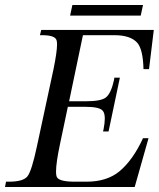

<svg xmlns="http://www.w3.org/2000/svg" viewBox="-28 -744 632 764"><path d="M541 -724 532 -682H251L260 -724ZM563 -194 508 0H-8L-4 -21H7Q64 -21 81 -42Q98 -63 119 -162L185 -469Q199 -538 199 -567Q199 -579 197 -584Q191 -604 139 -604H131L136 -625H584L565 -469H543Q541 -548 518 -574Q491 -604 427 -604H302L247 -341H313Q374 -341 393 -356Q414 -372 426 -427L427 -435H449L404 -221H382L384 -229Q389 -255 389 -272Q389 -294 381 -303Q369 -319 311 -319H242L211 -172Q195 -96 195 -62Q195 -44 199 -38Q210 -21 270 -21H316Q397 -21 447 -62Q501 -107 541 -194Z"/></svg>

Font: New Athena Unicode
Style: Italic
Weight: 400
Designer: J. Rusten 1997; rev. by R. Hancock 2001, 2002, rev. by D. Mastronarde 2002-2019
Foundry: Society for Classical Studies (formerly American Philological Association)
Version: Version 5.008